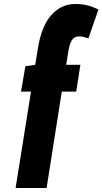

<svg xmlns="http://www.w3.org/2000/svg" viewBox="-20 -730 512 960"><path d="M289 -272 213 210H58L135 -272H85L107 -399L156 -406L170 -491Q188 -601 237.5 -655.5Q287 -710 356 -710Q392 -710 420 -702.5Q448 -695 472 -682L422 -538Q408 -543 397.5 -545.5Q387 -548 375 -548Q352 -548 340 -530Q328 -512 321 -469L311 -406H382L361 -272Z"/></svg>

Font: Georama Condensed ExtraBold
Style: Italic
Weight: 800
Width: 3
Italic angle: -9°
Designer: Jean-Baptiste Levee
Foundry: Production Type
Version: Version 1.000